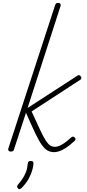

<svg xmlns="http://www.w3.org/2000/svg" viewBox="-20 -1035 605 1330"><path d="M55 15Q45 15 40 9.5Q35 4 37 -4L362 -1000Q365 -1008 369.5 -1011.5Q374 -1015 383 -1015Q393 -1015 397.5 -1009Q402 -1003 400 -995L171 -287L512 -508Q523 -517 529.5 -514Q536 -511 540 -505Q544 -500 543.5 -493.5Q543 -487 537 -483L199 -263Q235 -184 258 -135Q281 -86 297.5 -61Q314 -36 328.5 -27Q343 -18 360 -18Q374 -18 388.5 -23.5Q403 -29 423.5 -42.5Q444 -56 473 -83Q482 -90 487.5 -88.5Q493 -87 497 -83Q503 -78 503 -71.5Q503 -65 497 -59Q460 -25 432.5 -8Q405 9 386 14Q367 19 355 19Q331 19 311 8.5Q291 -2 270.5 -30Q250 -58 224 -112.5Q198 -167 160 -254L77 0Q75 8 69.5 11.5Q64 15 55 15ZM105 270Q99 264 98.5 258.5Q98 253 103 246Q123 223 137.5 200.5Q152 178 161 153.5Q170 129 172 99Q173 88 178.5 84Q184 80 193 80Q203 80 207.5 84Q212 88 212 96Q212 111 205 138.5Q198 166 180.5 199.5Q163 233 130 267Q125 272 118 274.5Q111 277 105 270Z"/></svg>

Font: Playwrite MX Thin
Style: Regular
Weight: 250
Designer: Veronika Burian, José Scaglione
Foundry: TypeTogether
Version: Version 1.002